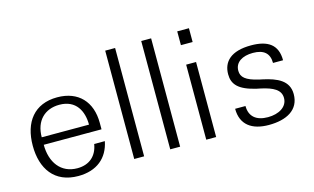

<svg xmlns="http://www.w3.org/2000/svg" viewBox="-88 -972 2019 1236"><g transform="rotate(-15 921.5 -354.5)"><path d="M67 -251C67 -98 142 13 301 13C425 13 502 -53 523 -160H452C440 -85 390 -37 308 -37C198 -37 137 -122 137 -239H522V-282C522 -423 440 -512 299 -512C146 -512 67 -408 67 -251ZM137 -289C137 -400 204 -462 300 -462C412 -462 452 -378 452 -289Z M676 0H742V-722H676Z M916 0H982V-722H916Z M1222 0V-500H1156V0ZM1156 -630H1234V-722H1156Z M1387 -144C1387 -37 1458 13 1571 13C1688 13 1776 -32 1776 -138C1776 -229 1699 -261 1608 -281L1584 -286C1499 -306 1470 -332 1470 -375C1470 -432 1520 -462 1590 -462C1663 -462 1699 -430 1699 -366H1766C1766 -471 1702 -512 1591 -512C1456 -512 1401 -453 1401 -370C1401 -303 1438 -260 1554 -233L1583 -227C1658 -210 1709 -186 1709 -130C1709 -71 1651 -37 1578 -37C1500 -37 1456 -74 1456 -144Z"/></g></svg>

Font: Perun Light
Style: Regular
Weight: 300
Foundry: Copyright (c) Stefan Peev, Context Ltd, 2016
Version: Version 1.089